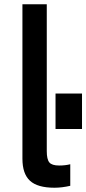

<svg xmlns="http://www.w3.org/2000/svg" viewBox="-20 -866 404 899"><path d="M235 13Q156 13 120.5 -19.5Q85 -52 85 -123V-846H199V-158Q199 -120 211 -105.5Q223 -91 257 -91Q286 -91 309 -97V4Q270 13 235 13ZM240 -262V-428H364V-262Z"/></svg>

Font: Biryani DemiBold
Style: Regular
Weight: 600
Designer: Dan Reynolds and Mathieu Réguer
Foundry: Dan Reynolds and Mathieu Réguer
Version: Version 1.003;PS 001.003;hotconv 1.0.70;makeotf.lib2.5.58329